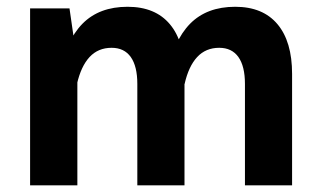

<svg xmlns="http://www.w3.org/2000/svg" viewBox="-20 -558 964 578"><path d="M70.6 -532.8V0H212.9V-368.7L189.2 -532.8ZM535.4 -335.5Q535.4 -432.8 491.3 -485.2Q447.3 -537.6 364 -537.6Q278.7 -537.6 228.4 -486.7Q178.1 -435.8 155.9 -328L211.7 -305.1Q223.8 -358.4 249.6 -386.3Q275.4 -414.1 316 -414.1Q354 -414.1 373.7 -386.3Q393.4 -358.5 393.4 -305.2V0H535.4ZM859.3 -335.5Q859.3 -432.8 815.3 -485.2Q771.3 -537.6 688 -537.6Q602.7 -537.6 552.4 -486.7Q502.1 -435.8 479.9 -328L535.7 -305.1Q547.7 -358.4 573.6 -386.3Q599.4 -414.1 639.9 -414.1Q678 -414.1 697.7 -386.3Q717.4 -358.5 717.4 -305.2V0H859.3Z"/></svg>

Font: Estedad VF
Style: Regular
Weight: 100
Designer: Amin Abedi
Version: Version 7.3